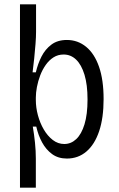

<svg xmlns="http://www.w3.org/2000/svg" viewBox="-20 -716 547 884"><path d="M72 148V-263V-696H146V-569Q146 -546 143.5 -513.5Q141 -481 137.5 -447Q134 -413 130 -383H145Q154 -422 171 -455.5Q188 -489 216.5 -510.5Q245 -532 288 -532Q338 -532 376.5 -500.5Q415 -469 436 -408.5Q457 -348 457 -260Q457 -173 436.5 -112Q416 -51 378 -18.5Q340 14 288 14Q248 14 220 -6.5Q192 -27 174 -60Q156 -93 147 -133H131Q134 -116 136.5 -97.5Q139 -79 141 -60Q143 -41 144 -22Q145 -3 145 15V148ZM276 -53Q307 -53 331 -75.5Q355 -98 369 -143.5Q383 -189 383 -258Q383 -326 369 -372Q355 -418 330.5 -441.5Q306 -465 273 -465Q247 -465 226.5 -452Q206 -439 190.5 -417Q175 -395 165 -368.5Q155 -342 150 -315.5Q145 -289 145 -267V-255Q145 -221 154.5 -185.5Q164 -150 181.5 -120Q199 -90 223 -71.5Q247 -53 276 -53Z"/></svg>

Font: Bricolage Grotesque SemiCondensed Light
Style: Regular
Weight: 300
Width: 4
Designer: Mathieu Triay
Foundry: Atelier Triay
Version: Version 1.000;gftools[0.9.30]